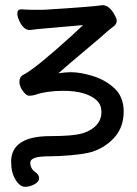

<svg xmlns="http://www.w3.org/2000/svg" viewBox="-20 -507 531 742"><path d="M77 215Q57 215 40 187.5Q23 160 23 118Q23 19 175 19Q264 19 299.5 8Q335 -3 353.5 -24.5Q372 -46 372 -74Q372 -101 355 -118Q315 -156 224 -156Q161 -156 114 -140Q104 -137 92 -137Q82 -137 68.5 -155Q55 -173 55 -191Q55 -211 72 -219Q117 -242 256 -368Q289 -398 301 -410L164 -398Q146 -397 129.5 -395Q113 -393 95 -391Q70 -391 54 -428Q47 -443 47 -455Q47 -471 62 -471Q92 -469 114 -469Q155 -469 162 -470Q339 -481 376 -487Q403 -487 423 -449Q431 -436 431 -426Q431 -414 419 -405L401 -391Q371 -364 299.5 -304Q228 -244 206 -224Q233 -228 254 -228Q291 -228 339.5 -213Q388 -198 423 -165Q458 -132 458 -76Q458 -20 427 18.5Q396 57 344 77Q306 91 210 96L174 97Q130 97 113.5 103.5Q97 110 97 121Q97 144 115 157Q131 168 131 181Q131 196 112.5 205.5Q94 215 77 215Z"/></svg>

Font: LXGW WenKai Lite
Style: Bold
Weight: 700
Designer: LXGW / Fontworks Inc.
Foundry: LXGW / Fontworks Inc.
Version: Version 1.330;April 28, 2024